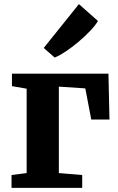

<svg xmlns="http://www.w3.org/2000/svg" viewBox="-20 -913 574 933"><path d="M36 0V-62.5L109.5 -72V-482L38 -494.5V-555H507L512 -332H423.5L394.5 -483.5L266 -492V-72L379.5 -62.5V0ZM245 -634 192.5 -680 363.5 -893 456 -811Q443.5 -789.5 417.8 -762.5Q392 -735.5 360.8 -709.2Q329.5 -683 299.2 -662.8Q269 -642.5 247 -634Z"/></svg>

Font: Merriweather 20pt ExtraBold
Style: Regular
Weight: 800
Version: Version 2.100